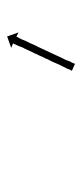

<svg xmlns="http://www.w3.org/2000/svg" viewBox="130 -440 225 524"><g transform="rotate(90 242.0 -177.5)"><path d="M172 -260Q171 -258 169 -255Q168 -251 166 -247Q163 -242 161 -237Q158 -231 155 -225Q152 -218 149 -211Q146 -204 142 -197Q139 -189 135 -182Q132 -174 128 -167Q125 -159 121 -152Q118 -145 115 -139Q112 -132 109 -127Q107 -121 105 -116Q103 -112 101 -108Q100 -105 99 -103Q98 -102 98 -101L110 -96L79 -85L68 -116L80 -110Q80 -111 80 -112Q81 -114 83 -117Q85 -121 87 -125Q89 -130 91 -135Q94 -141 97 -147Q100 -154 103 -161Q107 -168 110 -175Q114 -183 117 -190Q121 -198 124 -205Q127 -212 131 -220Q134 -226 137 -233Q140 -239 143 -245Q145 -251 147 -256Q149 -260 151 -263Q152 -266 153 -269Q154 -270 154 -270L172 -262Q172 -262 172 -260Z"/></g></svg>

Font: FRB American Cursive Just Arrows Thin
Style: Italic
Weight: 100
Italic angle: -25°
Version: Version 2.0;Modular Font Editor K font №1